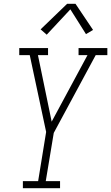

<svg xmlns="http://www.w3.org/2000/svg" viewBox="-20 -987 583 1007"><path d="M100 0V-37H180L222 -295L136 -698H81V-735H232V-698H179L251 -349L439 -698H392V-735H543V-698H482L262 -290L220 -37H295V0ZM225 -805 193 -833 332 -967H376L468 -830L431 -808L349 -938Z"/></svg>

Font: Iosevka Slab Extralight
Style: Italic
Weight: 200
Italic angle: -9°
Monospace: yes
Designer: Belleve Invis
Foundry: Belleve Invis
Version: Version 11.1.1; ttfautohint (v1.8.3)